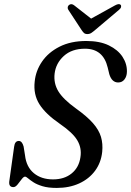

<svg xmlns="http://www.w3.org/2000/svg" viewBox="-20 -913 644 944"><path d="M259 11Q216.5 11 188.8 2.5Q161 -6 144.2 -17Q127.5 -28 118 -36.2Q108.5 -44.5 103 -44.5Q96 -44.5 86.5 -31.8Q77 -19 66.5 -6Q56 7 46 7Q22.5 7 25.5 -20.5L49.5 -192Q53 -220 72.5 -220Q88.5 -220 96 -193L103 -149.5Q109.5 -92 146.5 -61.5Q183.5 -31 240.5 -31Q296.5 -31 332.5 -60.5Q368.5 -90 375.5 -140.5Q382.5 -185 360.2 -222.8Q338 -260.5 274.5 -304Q204 -352.5 173.8 -400.5Q143.5 -448.5 150.5 -511.5Q155.5 -564.5 186.5 -610Q217.5 -655.5 272.8 -683.5Q328 -711.5 404.5 -711.5Q470.5 -711.5 515.2 -689.8Q560 -668 582.5 -633.5Q605 -599 604 -560Q603.5 -537.5 592 -522.5Q580.5 -507.5 561 -507.5Q530 -507.5 517.5 -548L509.5 -581Q487.5 -673.5 398 -673.5Q333 -673.5 293.8 -637.8Q254.5 -602 248.5 -551Q243 -503.5 266.8 -464.2Q290.5 -425 353 -380Q407 -341.5 436.8 -307.8Q466.5 -274 476.5 -240Q486.5 -206 482.5 -166.5Q477 -113.5 447.5 -73.5Q418 -33.5 369.5 -11.2Q321 11 259 11ZM449.5 -767Q438 -757 429.2 -751.2Q420.5 -745.5 409.5 -745.5Q398.5 -745.5 392.5 -751.2Q386.5 -757 380 -767L315.5 -865.5Q311.5 -872.5 313.2 -879Q315 -885.5 320 -889Q332 -897 345 -886.5L428 -821.5L545.5 -886.5Q565.5 -897.5 573.5 -889Q576.5 -885.5 575.2 -878.8Q574 -872 565.5 -865Z"/></svg>

Font: Fraunces 72pt S050
Style: Italic
Weight: 400
Italic angle: -16°
Version: Version 1.000; ttfautohint (v1.8.3)